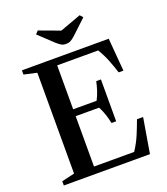

<svg xmlns="http://www.w3.org/2000/svg" viewBox="-169 -1077 1038 1193"><g transform="rotate(-20 350.5 -480.0)"><path d="M45 0V-28L130 -48V-714.5L45 -733.5V-761.5H619L637 -544H605.5Q593 -585 575.2 -629.8Q557.5 -674.5 532.5 -715.5H261.5V-425H416.5Q431.5 -454 440.8 -483Q450 -512 456 -540.5H487V-263.5H456Q450.5 -292.5 441 -321.5Q431.5 -350.5 416.5 -379.5H261.5V-46.5H527Q557.5 -93 576.8 -139Q596 -185 613 -231.5H653.5L614.5 0ZM360 -821.5Q341 -821.5 328.2 -829.2Q315.5 -837 299.5 -851L204 -941L222 -960.5L360 -909.5L499 -960.5L516.5 -941L420.5 -851Q403.5 -835.5 390.2 -828.5Q377 -821.5 360 -821.5Z"/></g></svg>

Font: Libre Caslon Text Medium
Style: Regular
Weight: 500
Designer: Pablo Impallari, Rodrigo Fuenzalida, Katja Schimmel
Foundry: Pablo Impallari, Rodrigo Fuenzalida
Version: Version 2.000